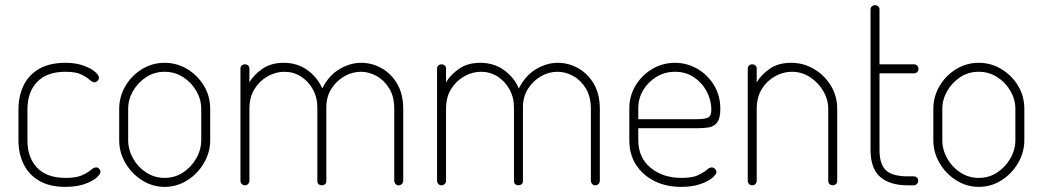

<svg xmlns="http://www.w3.org/2000/svg" viewBox="-20 -723 4066 749"><path d="M235 6Q173 6 132.5 -18Q92 -42 72 -83Q52 -124 52 -176V-296Q52 -347 71.5 -388.5Q91 -430 132 -454Q173 -478 235 -478Q275 -478 304.5 -467.5Q334 -457 350 -443.5Q366 -430 366 -419Q366 -415 363.5 -411Q361 -407 357 -404.5Q353 -402 348 -402Q340 -402 328.5 -412.5Q317 -423 296 -433Q275 -443 235 -443Q163 -443 125 -403.5Q87 -364 87 -296V-176Q87 -108 125 -68.5Q163 -29 236 -29Q278 -29 300.5 -39.5Q323 -50 334.5 -60Q346 -70 355 -70Q360 -70 363.5 -67.5Q367 -65 369.5 -61.5Q372 -58 372 -53Q372 -43 355.5 -29Q339 -15 308.5 -4.5Q278 6 235 6Z M622 6Q575 6 534.5 -19.5Q494 -45 469.5 -86.5Q445 -128 445 -176V-298Q445 -346 469 -387Q493 -428 533.5 -453Q574 -478 622 -478Q670 -478 710.5 -453.5Q751 -429 775.5 -388.5Q800 -348 800 -298V-176Q800 -129 775.5 -87Q751 -45 710.5 -19.5Q670 6 622 6ZM622 -29Q662 -29 694 -50Q726 -71 745.5 -105Q765 -139 765 -176V-298Q765 -335 746 -368Q727 -401 694.5 -422Q662 -443 622 -443Q582 -443 550 -422Q518 -401 499 -368Q480 -335 480 -298V-176Q480 -139 499 -105Q518 -71 550.5 -50Q583 -29 622 -29Z M935 0Q928 0 923 -5.5Q918 -11 918 -18V-455Q918 -463 923 -467.5Q928 -472 935 -472Q943 -472 948 -467.5Q953 -463 953 -455V-402Q970 -431 1003.5 -454.5Q1037 -478 1087 -478Q1139 -478 1178.5 -450Q1218 -422 1237 -378Q1263 -429 1304.5 -453.5Q1346 -478 1389 -478Q1431 -478 1468.5 -457Q1506 -436 1529.5 -396Q1553 -356 1553 -298V-18Q1553 -11 1548 -5.5Q1543 0 1535 0Q1528 0 1523 -5.5Q1518 -11 1518 -18V-298Q1518 -346 1498.5 -378Q1479 -410 1449 -426.5Q1419 -443 1388 -443Q1354 -443 1323.5 -425.5Q1293 -408 1273 -377Q1253 -346 1253 -304V-17Q1253 -8 1247.5 -4Q1242 0 1235 0Q1229 0 1223.5 -4Q1218 -8 1218 -17V-303Q1218 -343 1200.5 -374.5Q1183 -406 1154 -424.5Q1125 -443 1089 -443Q1056 -443 1024.5 -425.5Q993 -408 973 -376Q953 -344 953 -298V-18Q953 -11 948 -5.5Q943 0 935 0Z M1702 0Q1695 0 1690 -5.5Q1685 -11 1685 -18V-455Q1685 -463 1690 -467.5Q1695 -472 1702 -472Q1710 -472 1715 -467.5Q1720 -463 1720 -455V-402Q1737 -431 1770.5 -454.5Q1804 -478 1854 -478Q1906 -478 1945.5 -450Q1985 -422 2004 -378Q2030 -429 2071.5 -453.5Q2113 -478 2156 -478Q2198 -478 2235.5 -457Q2273 -436 2296.5 -396Q2320 -356 2320 -298V-18Q2320 -11 2315 -5.5Q2310 0 2302 0Q2295 0 2290 -5.5Q2285 -11 2285 -18V-298Q2285 -346 2265.5 -378Q2246 -410 2216 -426.5Q2186 -443 2155 -443Q2121 -443 2090.5 -425.5Q2060 -408 2040 -377Q2020 -346 2020 -304V-17Q2020 -8 2014.5 -4Q2009 0 2002 0Q1996 0 1990.5 -4Q1985 -8 1985 -17V-303Q1985 -343 1967.5 -374.5Q1950 -406 1921 -424.5Q1892 -443 1856 -443Q1823 -443 1791.5 -425.5Q1760 -408 1740 -376Q1720 -344 1720 -298V-18Q1720 -11 1715 -5.5Q1710 0 1702 0Z M2637 6Q2578 6 2532.5 -17Q2487 -40 2461 -80.5Q2435 -121 2435 -176V-301Q2435 -349 2459.5 -389.5Q2484 -430 2524.5 -454Q2565 -478 2613 -478Q2660 -478 2700.5 -454.5Q2741 -431 2765.5 -390.5Q2790 -350 2790 -298Q2790 -262 2778 -246Q2766 -230 2747.5 -226.5Q2729 -223 2707 -223H2470V-176Q2470 -108 2518 -68.5Q2566 -29 2639 -29Q2681 -29 2703 -39.5Q2725 -50 2736.5 -60Q2748 -70 2757 -70Q2762 -70 2766 -67Q2770 -64 2772.5 -60Q2775 -56 2775 -52Q2775 -43 2758.5 -29Q2742 -15 2711 -4.5Q2680 6 2637 6ZM2470 -258H2695Q2732 -258 2743.5 -265Q2755 -272 2755 -295Q2755 -331 2737.5 -365Q2720 -399 2688 -421Q2656 -443 2613 -443Q2573 -443 2540.5 -423Q2508 -403 2489 -371Q2470 -339 2470 -301Z M2914 0Q2907 0 2902 -5.5Q2897 -11 2897 -18V-455Q2897 -463 2902 -467.5Q2907 -472 2914 -472Q2922 -472 2927 -467.5Q2932 -463 2932 -455V-402Q2949 -431 2982.5 -454.5Q3016 -478 3066 -478Q3115 -478 3156 -453.5Q3197 -429 3221.5 -388.5Q3246 -348 3246 -298V-18Q3246 -9 3240.5 -4.5Q3235 0 3228 0Q3222 0 3216.5 -4.5Q3211 -9 3211 -18V-298Q3211 -335 3191.5 -368Q3172 -401 3140 -422Q3108 -443 3069 -443Q3035 -443 3003.5 -425.5Q2972 -408 2952 -376Q2932 -344 2932 -298V-18Q2932 -11 2927 -5.5Q2922 0 2914 0Z M3522 0Q3451 0 3413.5 -33Q3376 -66 3376 -139V-686Q3376 -694 3381.5 -698.5Q3387 -703 3393 -703Q3400 -703 3405.5 -698.5Q3411 -694 3411 -686V-472H3546Q3553 -472 3558 -467Q3563 -462 3563 -454Q3563 -447 3558 -442Q3553 -437 3546 -437H3411V-139Q3411 -82 3436 -58.5Q3461 -35 3522 -35H3545Q3552 -35 3557 -30.5Q3562 -26 3562 -18Q3562 -11 3557 -5.5Q3552 0 3545 0Z M3798 6Q3751 6 3710.5 -19.5Q3670 -45 3645.5 -86.5Q3621 -128 3621 -176V-298Q3621 -346 3645 -387Q3669 -428 3709.5 -453Q3750 -478 3798 -478Q3846 -478 3886.5 -453.5Q3927 -429 3951.5 -388.5Q3976 -348 3976 -298V-176Q3976 -129 3951.5 -87Q3927 -45 3886.5 -19.5Q3846 6 3798 6ZM3798 -29Q3838 -29 3870 -50Q3902 -71 3921.5 -105Q3941 -139 3941 -176V-298Q3941 -335 3922 -368Q3903 -401 3870.5 -422Q3838 -443 3798 -443Q3758 -443 3726 -422Q3694 -401 3675 -368Q3656 -335 3656 -298V-176Q3656 -139 3675 -105Q3694 -71 3726.5 -50Q3759 -29 3798 -29Z"/></svg>

Font: Dosis ExtraLight
Style: Regular
Weight: 250
Designer: EdgarTolentino, PabloImpallari, IginoMarini
Foundry: EdgarTolentino, PabloImpallari, IginoMarini
Version: Version 3.001; ttfautohint (v1.8.2)